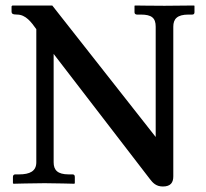

<svg xmlns="http://www.w3.org/2000/svg" viewBox="-20 -666 750 698"><path d="M546 -569V-168L170 -646H25L22 -643V-624C22 -617 25 -613 42 -613C74 -613 94 -585 112 -560V-76C112 -44 89 -32 49 -32H35C31 -32 27 -29 27 -23V0L29 2C29 2 103 0 142 0C177 0 250 2 250 2L252 0V-23C252 -29 249 -32 244 -32H230C189 -32 175 -48 175 -76V-470L525 -15C535 -2 547 12 572 12C601 12 610 -3 610 -25V-569C610 -597 624 -613 665 -613H679C684 -613 687 -616 687 -621V-645L685 -646C685 -646 613 -645 578 -645C539 -645 471 -646 471 -646L469 -645V-621C469 -616 473 -613 478 -613H492C531 -613 546 -601 546 -569Z"/></svg>

Font: Libertinus Serif Semibold
Style: Regular
Weight: 600
Designer: Philipp H. Poll, Khaled Hosny
Foundry: Caleb Maclennan
Version: Version 7.050;RELEASE